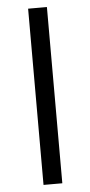

<svg xmlns="http://www.w3.org/2000/svg" viewBox="-54 -782 381 814"><g transform="rotate(-5 136.5 -375.0)"><path d="M97.7 0V-750H177.7V0Z"/></g></svg>

Font: Now
Style: Regular
Weight: 400
Designer: Alfredo Marco Pradil
Foundry: Alfredo Marco Pradil
Version: Version 1.002;PS 001.002;hotconv 1.0.88;makeotf.lib2.5.64775